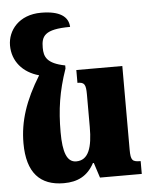

<svg xmlns="http://www.w3.org/2000/svg" viewBox="-54 -808 687 865"><g transform="rotate(-5 289.0 -376.0)"><path d="M200 11C263 11 308 -12 338 -68H342L364 0H553V-58C516 -58 508 -64 508 -114V-492H300V-434C331 -434 338 -425 338 -378V-231C338 -139 320 -82 264 -82C222 -82 205 -128 205 -219C205 -320 217 -402 252 -503V-517C170 -533 158 -564 158 -605C158 -657 172 -688 289 -688C287 -735 248 -763 164 -763C64 -763 12 -696 12 -628C12 -557 58 -503 131 -483C65 -376 34 -284 34 -184C34 -50 93 11 200 11Z"/></g></svg>

Font: Noto Serif Armenian Condensed Black
Style: Regular
Weight: 900
Width: 3
Designer: Monotype Design Team
Foundry: Monotype Imaging Inc.
Version: Version 2.008